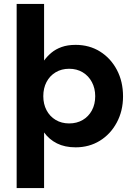

<svg xmlns="http://www.w3.org/2000/svg" viewBox="-20 -740 698 980"><path d="M65 220V-720H205V-431Q221 -453 242.5 -471Q264 -489 294.5 -500Q325 -511 366 -511Q436 -511 490.5 -477Q545 -443 576.5 -383.5Q608 -324 608 -248Q608 -174 576 -114.5Q544 -55 489.5 -21.5Q435 12 366 12Q311 12 271 -8Q231 -28 205 -64V220ZM333 -110Q372 -110 402 -127.5Q432 -145 449 -176.5Q466 -208 466 -249Q466 -289 449 -321Q432 -353 402 -371Q372 -389 333 -389Q294 -389 264 -371Q234 -353 217.5 -321.5Q201 -290 201 -249Q201 -209 217.5 -177.5Q234 -146 264 -128Q294 -110 333 -110Z"/></svg>

Font: DM Sans 20pt ExtraBold
Style: Regular
Weight: 800
Version: Version 4.004;gftools[0.9.30]